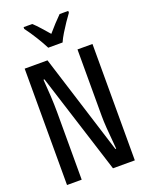

<svg xmlns="http://www.w3.org/2000/svg" viewBox="-171 -1024 843 1107"><g transform="rotate(-20 250.0 -470.5)"><path d="M42 0V-714H182L375 -100H380Q379 -118 375.5 -154Q372 -190 369 -231.5Q366 -273 366 -307V-714H458V0H324L128 -617H122Q126 -567 129 -514.5Q132 -462 132 -412V0ZM211 -781Q195 -813 169 -855Q143 -897 118 -930V-941H171Q190 -924 211.5 -899.5Q233 -875 255 -850Q280 -879 297.5 -898Q315 -917 339 -941H392V-930Q377 -910 359.5 -884Q342 -858 325.5 -831Q309 -804 299 -781Z"/></g></svg>

Font: Noto Sans Mono ExtraCondensed Medium
Style: Regular
Weight: 500
Width: 2
Designer: Monotype Design Team
Foundry: Monotype Imaging Inc.
Version: Version 2.014